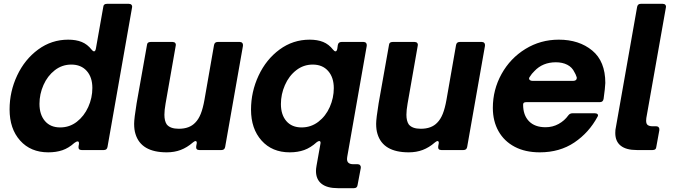

<svg xmlns="http://www.w3.org/2000/svg" viewBox="-20 -783 3517 1002"><path d="M30 -212Q30 -305 69.5 -389Q109 -473 179 -524.5Q249 -576 336 -576Q377 -576 406.5 -564Q436 -552 458 -524Q465 -515 471 -515Q477 -515 480 -527L519 -747Q520 -763 538 -763H653Q662 -763 666.5 -757.5Q671 -752 669 -743L541 -16Q538 0 522 0H406Q387 0 390 -20L392 -31V-36Q392 -45 385 -45Q379 -45 368 -37Q338 -10 305.5 1Q273 12 232 12Q140 12 85 -49.5Q30 -111 30 -212ZM462 -324Q462 -380 432.5 -413Q403 -446 352 -446Q304 -446 266 -416.5Q228 -387 207 -339.5Q186 -292 186 -241Q186 -185 214.5 -151.5Q243 -118 294 -118Q343 -118 381 -147.5Q419 -177 440.5 -224.5Q462 -272 462 -324Z M687 -84Q680 -106 680 -137Q680 -164 693 -244L747 -548Q748 -564 766 -564H881Q890 -564 894.5 -558.5Q899 -553 897 -544L844 -242Q838 -208 838 -184Q838 -152 850 -134Q868 -111 913 -111Q969 -111 999 -143Q1016 -160 1027.5 -188.5Q1039 -217 1047 -262L1097 -548Q1100 -564 1116 -564H1232Q1240 -564 1244.5 -558.5Q1249 -553 1248 -544L1155 -16Q1152 0 1136 0H1020Q1001 0 1004 -20L1006 -31L1007 -37Q1007 -47 1000 -47Q996 -47 986 -39Q956 -13 923 -0.5Q890 12 850 12Q716 12 687 -84Z M1846 183Q1844 199 1827 199H1743Q1687 199 1658 176Q1629 153 1629 109Q1629 98 1632 81L1652 -31L1653 -37Q1653 -47 1646 -47Q1641 -47 1633 -41Q1601 -12 1567.5 0Q1534 12 1492 12Q1400 12 1345 -49.5Q1290 -111 1290 -211Q1290 -304 1329.5 -388.5Q1369 -473 1439 -524.5Q1509 -576 1596 -576Q1637 -576 1666.5 -564Q1696 -552 1718 -524Q1725 -515 1731 -515Q1737 -515 1740 -527L1743 -548Q1746 -564 1762 -564H1878Q1886 -564 1890.5 -558.5Q1895 -553 1894 -544L1792 36Q1791 41 1791 47Q1791 74 1824 74H1847Q1855 74 1859.5 79.5Q1864 85 1863 93ZM1722 -323Q1722 -379 1692.5 -412.5Q1663 -446 1612 -446Q1564 -446 1526 -416.5Q1488 -387 1467 -339Q1446 -291 1446 -240Q1446 -184 1474.5 -151Q1503 -118 1554 -118Q1603 -118 1641.5 -147.5Q1680 -177 1701 -224.5Q1722 -272 1722 -323Z M1950 -84Q1943 -106 1943 -137Q1943 -164 1956 -244L2010 -548Q2011 -564 2029 -564H2144Q2153 -564 2157.5 -558.5Q2162 -553 2160 -544L2107 -242Q2101 -208 2101 -184Q2101 -152 2113 -134Q2131 -111 2176 -111Q2232 -111 2262 -143Q2279 -160 2290.5 -188.5Q2302 -217 2310 -262L2360 -548Q2363 -564 2379 -564H2495Q2503 -564 2507.5 -558.5Q2512 -553 2511 -544L2418 -16Q2415 0 2399 0H2283Q2264 0 2267 -20L2269 -31L2270 -37Q2270 -47 2263 -47Q2259 -47 2249 -39Q2219 -13 2186 -0.5Q2153 12 2113 12Q1979 12 1950 -84Z M2552 -220Q2552 -315 2597.5 -397Q2643 -479 2722 -527.5Q2801 -576 2896 -576Q3002 -576 3070.5 -519.5Q3139 -463 3139 -350Q3138 -324 3130 -267Q3127 -250 3111 -250H2728Q2718 -250 2714 -247Q2710 -244 2710 -237Q2710 -182 2740.5 -150.5Q2771 -119 2827 -119Q2864 -119 2895 -136Q2926 -153 2946 -181Q2954 -192 2969 -192H3083Q3094 -192 3098.5 -187Q3103 -182 3099 -175Q3054 -91 2977.5 -39.5Q2901 12 2797 12Q2721 12 2666 -17Q2611 -46 2581.5 -98.5Q2552 -151 2552 -220ZM2972 -361Q2981 -361 2986 -366Q2991 -371 2990 -379Q2984 -397 2978 -406Q2966 -432 2940.5 -445Q2915 -458 2881 -458Q2812 -458 2769 -412Q2755 -399 2744 -381Q2741 -377 2741 -373Q2741 -368 2746 -364.5Q2751 -361 2759 -361Z M3405 -16Q3404 0 3386 0H3303Q3248 0 3219.5 -22.5Q3191 -45 3191 -89Q3191 -107 3194 -118L3305 -747Q3308 -763 3324 -763H3439Q3448 -763 3452.5 -757.5Q3457 -752 3455 -743L3353 -167Q3352 -162 3352 -153Q3352 -136 3361 -130Q3370 -124 3385 -124H3405Q3413 -124 3417.5 -118.5Q3422 -113 3421 -104Z"/></svg>

Font: Open Sauce Two ExtraBold Italic
Style: Regular
Weight: 800
Italic angle: -10°
Designer: Alfredo Marco Pradil
Foundry: Creative Sauce Fz LLC
Version: Version 1.477